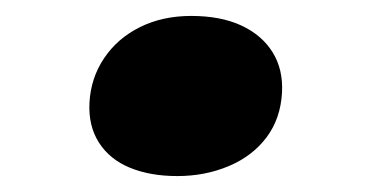

<svg xmlns="http://www.w3.org/2000/svg" viewBox="-20 -595 458 241"><path d="M92.3 -466Q93.9 -497 110.7 -522Q127.5 -547 155.8 -561Q184 -575 220 -575Q257 -575 282.9 -563Q308.7 -551 322.1 -529.5Q335.5 -508 334 -479Q332.2 -446 314.5 -422.5Q296.8 -399 267.1 -386.5Q237.5 -374 202.5 -374Q168.5 -374 143 -384.5Q117.6 -395 104.2 -416Q90.8 -437 92.3 -466Z"/></svg>

Font: Literata Black
Style: Italic
Weight: 900
Italic angle: -2°
Designer: Latin by Veronika Burian and Jose Scaglione. Greek by Irene Vlachou. Cyrillic by Vera Evstafieva
Foundry: TypeTogether
Version: Version 3.002